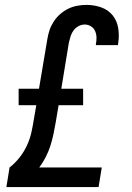

<svg xmlns="http://www.w3.org/2000/svg" viewBox="-20 -763 540 783"><path d="M6 0 19 -80Q42 -98 60 -121Q78 -144 90 -170Q102 -196 108 -223Q114 -250 118 -276L128 -334H56V-401H139L173 -603Q176 -622 182 -640Q188 -658 199 -675Q210 -692 225.5 -705.5Q241 -719 258.5 -727.5Q276 -736 295 -739.5Q314 -743 333 -743Q364 -743 392.5 -733Q421 -723 439 -701Q457 -679 462 -648.5Q467 -618 462 -587L461 -579H371V-583Q374 -597 373.5 -611Q373 -625 367.5 -637Q362 -649 350.5 -656Q339 -663 325 -663Q313 -663 300.5 -656.5Q288 -650 280 -639Q272 -628 268 -615.5Q264 -603 261 -590L230 -401H319V-334H219L207 -263Q203 -240 198 -216Q193 -192 185.5 -168.5Q178 -145 166.5 -122.5Q155 -100 140 -80H395L382 0Z"/></svg>

Font: Iosevka Term Curly Md Obl
Style: Regular
Weight: 500
Italic angle: -9°
Designer: Belleve Invis
Foundry: Belleve Invis
Version: Version 32.3.0